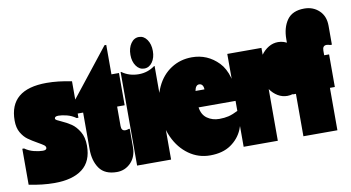

<svg xmlns="http://www.w3.org/2000/svg" viewBox="-87 -887 1975 1079"><g transform="rotate(-10 900.0 -347.0)"><path d="M198 -546Q264 -546 341 -530V-322H331Q307 -339 279.5 -346Q252 -353 232 -353Q210 -353 210 -340Q210 -335 219 -330Q228 -325 240 -320Q274 -305 298 -288.5Q322 -272 341.5 -240Q361 -208 361 -159Q361 -70 305 -27Q249 16 146 16Q77 16 0 0V-205H10Q34 -188 62.5 -181Q91 -174 112 -174Q134 -174 134 -187Q134 -196 124.5 -203Q115 -210 92 -223Q60 -241 38.5 -256.5Q17 -272 1 -299.5Q-15 -327 -15 -368Q-15 -546 198 -546Z M556 -698H566V-530H609V-346H566V-235Q566 -207 589 -207Q597 -207 609 -211H614V-107Q614 -51 581 -17.5Q548 16 502 16Q433 16 402.5 -27Q372 -70 372 -137V-346H286V-356Z M813 0H619V-534H622Q663 -504 718 -504Q769 -504 810 -534H813ZM690 -619Q690 -581 708 -555.5Q726 -530 754 -530Q782 -530 800 -555.5Q818 -581 818 -619Q818 -658 800 -684Q782 -710 754 -710Q726 -710 708 -684Q690 -658 690 -619Z M1242 -207Q1241 -149 1220 -99Q1199 -49 1152.5 -17Q1106 15 1034 15Q967 15 913 -23.5Q859 -62 828.5 -128Q798 -194 798 -275Q798 -355 827 -416.5Q856 -478 908.5 -512Q961 -546 1027 -546Q1116 -546 1178.5 -481.5Q1241 -417 1241 -262H1016Q1022 -219 1051.5 -198.5Q1081 -178 1120 -178Q1149 -178 1172.5 -183.5Q1196 -189 1232 -207ZM1015 -356H1066Q1066 -371 1059.5 -380Q1053 -389 1041 -389Q1021 -389 1015 -356Z M1644 -393Q1644 -351 1627 -315.5Q1610 -280 1581.5 -259.5Q1553 -239 1519 -239Q1490 -239 1465 -254Q1440 -269 1422 -295V0H1227V-530H1422V-491Q1440 -516 1465 -531Q1490 -546 1519 -546Q1553 -546 1581.5 -525.5Q1610 -505 1627 -469.5Q1644 -434 1644 -393Z M1815 -587V-479H1805Q1793 -483 1785 -483Q1762 -483 1762 -455V-428H1790V-242H1762V0H1568V-242H1550V-428H1568V-553Q1568 -620 1598.5 -663Q1629 -706 1697 -706Q1747 -706 1781 -674Q1815 -642 1815 -587Z"/></g></svg>

Font: FFF_tuoi-tre Black
Style: Regular
Weight: 900
Designer: bBox Type GmbH
Foundry: bBox Type GmbH
Version: Version 1.001